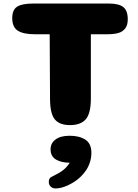

<svg xmlns="http://www.w3.org/2000/svg" viewBox="-20 -705 777 1082"><path d="M492 -150Q492 -66 463.5 -33Q435 0 375 0Q316 0 289.5 -31.5Q263 -63 262 -143L260 -512H175Q112 -512 80.5 -532Q49 -552 49 -603Q49 -649 76 -667Q103 -685 166 -685H594Q650 -685 675 -665Q700 -645 700 -596Q700 -563 685.5 -544.5Q671 -526 647 -519Q623 -512 585 -512H492ZM265 136Q265 102 293 81Q321 60 373 60Q427 60 461 82Q495 104 495 156Q495 183 487 208.5Q479 234 465.5 254Q452 274 434.5 291Q417 308 398 320Q379 332 360 340.5Q341 349 324 353Q307 357 294 357Q276 357 265.5 346.5Q255 336 255 320Q255 299 270 292Q315 270 335.5 254Q356 238 373 212Q326 212 295.5 194Q265 176 265 136Z"/></svg>

Font: Coiny
Style: Regular
Weight: 400
Version: Version 001.001